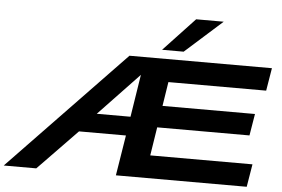

<svg xmlns="http://www.w3.org/2000/svg" viewBox="-102 -1031 1641 1117"><g transform="rotate(5 718.5 -472.5)"><path d="M613 0 651 -236H377L148 0H-42L631 -700H1463L1441 -567H870L848 -426H1388L1367 -299H828L802 -133H1399L1377 0ZM471 -347H668L707 -595ZM817 -751 999 -945H1160L943 -751Z"/></g></svg>

Font: Georama ExtraExtended SemiBold
Style: Italic
Weight: 600
Width: 8
Italic angle: -9°
Designer: Jean-Baptiste Levee
Foundry: Production Type
Version: Version 1.000